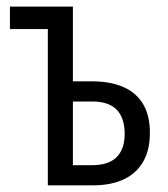

<svg xmlns="http://www.w3.org/2000/svg" viewBox="-20 -556 503 576"><path d="M198.7 -536.1V-312H254.9Q312.5 -312 351.3 -294.4Q390.1 -276.9 409.9 -242.7Q429.7 -208.5 429.7 -157.7Q429.7 -106.4 409.7 -71.3Q389.6 -36.1 351.6 -18.1Q313.5 0 259.3 0H123.5V-468.8H9.8V-536.1ZM256.8 -251.5H198.7V-60.5H256.3Q305.7 -60.5 329.8 -84.5Q354 -108.4 354 -154.3Q354 -202.1 330.1 -226.8Q306.2 -251.5 256.8 -251.5Z"/></svg>

Font: Open Sans Condensed
Style: Regular
Weight: 400
Width: 3
Designer: Monotype Design Team
Foundry: Monotype Imaging Inc.
Version: Version 3.000